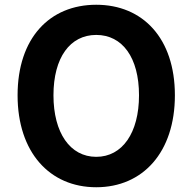

<svg xmlns="http://www.w3.org/2000/svg" viewBox="-20 -774 810 808"><path d="M385 14C581 14 716 -133 716 -373C716 -613 581 -754 385 -754C189 -754 54 -614 54 -373C54 -133 189 14 385 14ZM385 -114C275 -114 205 -215 205 -373C205 -532 275 -627 385 -627C495 -627 565 -532 565 -373C565 -215 495 -114 385 -114Z"/></svg>

Font: Noto Sans CJK JP Bold
Style: Regular
Weight: 700
Designer: Ryoko NISHIZUKA (kana & ideographs); Paul D. Hunt (Latin, Greek & Cyrillic); Wenlong ZHANG (bopomofo); Sandoll Communica
Foundry: Adobe Systems Incorporated
Version: Version 1.004;PS 1.004;hotconv 1.0.82;makeotf.lib2.5.63406